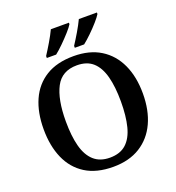

<svg xmlns="http://www.w3.org/2000/svg" viewBox="-163 -1060 1097 1199"><g transform="rotate(-20 385.0 -460.5)"><path d="M385 10Q274 10 201 -36Q128 -82 91.5 -165Q55 -248 55 -359Q55 -470 91.5 -552Q128 -634 201.5 -679.5Q275 -725 386 -725Q492 -725 565 -679.5Q638 -634 676 -551.5Q714 -469 714 -358Q714 -247 676 -164.5Q638 -82 564.5 -36Q491 10 385 10ZM385 -51Q453 -51 493 -87.5Q533 -124 550.5 -192.5Q568 -261 568 -358Q568 -455 550 -523.5Q532 -592 492.5 -628Q453 -664 386 -664Q286 -664 244 -584Q202 -504 202 -358Q202 -261 220 -192.5Q238 -124 278.5 -87.5Q319 -51 385 -51ZM412 -784Q433 -816 457 -856.5Q481 -897 497 -931H617V-921Q607 -904 581.5 -875Q556 -846 526.5 -817.5Q497 -789 474 -771H412ZM226 -784Q247 -816 271 -856.5Q295 -897 311 -931H431V-921Q421 -904 395 -875Q369 -846 340 -817.5Q311 -789 288 -771H226Z"/></g></svg>

Font: Noto Serif Khmer SemiBold
Style: Regular
Weight: 600
Version: Version 2.003